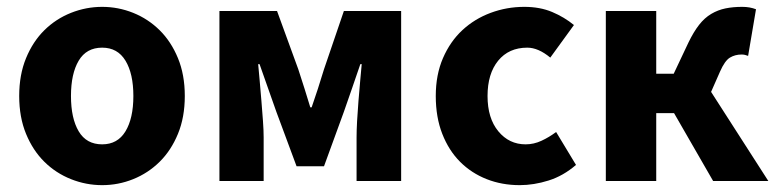

<svg xmlns="http://www.w3.org/2000/svg" viewBox="-20 -528 2268 560"><path d="M278 12Q231 12 187 -5.5Q143 -23 109.5 -56Q76 -89 56 -137.5Q36 -186 36 -248Q36 -310 56 -358.5Q76 -407 109.5 -440Q143 -473 187 -490.5Q231 -508 278 -508Q325 -508 368.5 -490.5Q412 -473 445.5 -440Q479 -407 499 -358.5Q519 -310 519 -248Q519 -186 499 -137.5Q479 -89 445.5 -56Q412 -23 368.5 -5.5Q325 12 278 12ZM278 -107Q323 -107 346 -145Q369 -183 369 -248Q369 -313 346 -351Q323 -389 278 -389Q232 -389 209.5 -351Q187 -313 187 -248Q187 -183 209.5 -145Q232 -107 278 -107Z M620 0V-496H788L850 -326Q860 -296 868.5 -268.5Q877 -241 885 -215H889Q898 -241 907 -268.5Q916 -296 925 -326L983 -496H1150V0H1020V-127Q1020 -147 1021.5 -175Q1023 -203 1025.5 -233Q1028 -263 1030.5 -291.5Q1033 -320 1035 -341H1031Q1020 -308 1007 -271Q994 -234 983 -202L925 -43H845L786 -202Q775 -234 761.5 -271.5Q748 -309 737 -341H733Q735 -320 737.5 -291.5Q740 -263 742.5 -233Q745 -203 747 -175Q749 -147 749 -127V0Z M1496 12Q1444 12 1399.5 -5.5Q1355 -23 1322 -56Q1289 -89 1270 -137.5Q1251 -186 1251 -248Q1251 -310 1272 -358.5Q1293 -407 1328.5 -440Q1364 -473 1411 -490.5Q1458 -508 1509 -508Q1555 -508 1590.5 -493Q1626 -478 1654 -455L1585 -360Q1550 -389 1518 -389Q1464 -389 1433 -351Q1402 -313 1402 -248Q1402 -183 1433.5 -145Q1465 -107 1513 -107Q1537 -107 1559.5 -117.5Q1582 -128 1602 -143L1660 -47Q1623 -15 1580 -1.5Q1537 12 1496 12Z M1747 0V-496H1894V-313H1945L1988 -404Q2003 -435 2019 -455.5Q2035 -476 2054.5 -487.5Q2074 -499 2096 -503.5Q2118 -508 2145 -508Q2167 -508 2185 -501L2162 -365Q2157 -367 2152.5 -368Q2148 -369 2143 -369Q2124 -369 2109 -360Q2094 -351 2080 -319L2054 -260L2221 0H2060L1946 -198H1894V0Z"/></svg>

Font: TT Toshiba Sans
Style: Bold
Weight: 700
Designer: Paul D. Hunt
Foundry: Toshiba Corporation
Version: Version 2.020;PS 2.000;hotconv 1.0.86;makeotf.lib2.5.63406